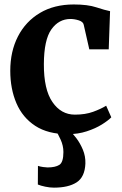

<svg xmlns="http://www.w3.org/2000/svg" viewBox="-20 -590 548 860"><path d="M26 -273Q26 -360 60.5 -427Q95 -494 158.8 -532Q222.5 -570 310.5 -570Q373 -570 411.5 -557.2Q450 -544.5 473 -540L467 -369H380L355 -479Q352.5 -492.5 333 -498.8Q313.5 -505 296 -505Q243 -505 210 -458.2Q177 -411.5 176.5 -303Q176 -189.5 214.8 -133Q253.5 -76.5 315.5 -76.5Q362 -76.5 397 -89.2Q432 -102 455.5 -116.5L478.5 -64.5Q464.5 -50 436 -32.2Q407.5 -14.5 368.5 -1.8Q329.5 11 284 11Q195 11 138 -26.2Q81 -63.5 53.5 -127.8Q26 -192 26 -273ZM221.5 250.5Q203.5 250.5 183 246.2Q162.5 242 149.5 236.5L150 153Q160.5 156.5 173.5 158.2Q186.5 160 193 160Q227.5 160 245.8 148.5Q264 137 264 91Q264 62.5 251.5 35.2Q239 8 231.5 -2L275 -6.5L294.5 -2Q305.5 7.5 322 29Q338.5 50.5 351 80Q363.5 109.5 362.5 142.5Q360 203 323.2 226.8Q286.5 250.5 221.5 250.5Z"/></svg>

Font: Merriweather
Style: Bold
Weight: 700
Designer: Eben Sorkin
Foundry: Eben Sorkin
Version: Version 2.100; ttfautohint (v1.7.19-72a1) -l 8 -r 50 -G 200 